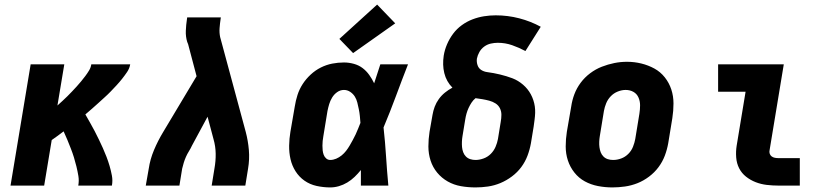

<svg xmlns="http://www.w3.org/2000/svg" viewBox="-20 -811 3640 839"><path d="M26 0 114 -530H261L231 -350Q242 -360 253 -370Q264 -380 274.5 -390.5Q285 -401 295 -411.5Q305 -422 315 -433Q325 -444 334.5 -455.5Q344 -467 353 -479Q362 -491 369.5 -503.5Q377 -516 379 -530H549Q546 -512 535.5 -496.5Q525 -481 513.5 -466.5Q502 -452 489.5 -438.5Q477 -425 464 -411.5Q451 -398 437 -385.5Q423 -373 409.5 -360.5Q396 -348 381.5 -335.5Q367 -323 353 -311Q363 -293 373.5 -275Q384 -257 393.5 -238.5Q403 -220 412 -201.5Q421 -183 429.5 -164Q438 -145 445.5 -125.5Q453 -106 459 -85.5Q465 -65 469 -43.5Q473 -22 469 0H322Q326 -21 322.5 -42Q319 -63 314 -83.5Q309 -104 303 -123.5Q297 -143 289.5 -162Q282 -181 274.5 -199.5Q267 -218 258 -237Q245 -227 232 -217.5Q219 -208 206 -199L173 0Z M617 0 630 -74Q636 -115 653 -155.5Q670 -196 693 -234L839 -478L802 -618Q801 -621 800 -623Q799 -625 798 -628Q798 -628 798 -628Q798 -628 798 -628Q798 -628 798 -628Q798 -628 798 -628Q791 -651 792 -676.5Q793 -702 797 -728L798 -735H945L944 -728Q941 -708 939.5 -688Q938 -668 942 -649L1054 -234Q1064 -196 1067.5 -155.5Q1071 -115 1064 -74L1052 0H905L917 -74Q923 -107 922.5 -139.5Q922 -172 913 -203L887 -301L819 -175Q813 -162 805.5 -150Q798 -138 792.5 -125.5Q787 -113 783 -100Q779 -87 776 -74L764 0Z M1423 8Q1393 8 1363.5 1.5Q1334 -5 1310.5 -21.5Q1287 -38 1271.5 -62.5Q1256 -87 1249.5 -115.5Q1243 -144 1243.5 -174.5Q1244 -205 1249 -235L1268 -345Q1272 -371 1280 -396Q1288 -421 1302.5 -443.5Q1317 -466 1337.5 -485Q1358 -504 1382 -516Q1406 -528 1431.5 -533Q1457 -538 1483 -538Q1505 -538 1526.5 -532Q1548 -526 1564.5 -513.5Q1581 -501 1593.5 -483.5Q1606 -466 1615 -447Q1622 -468 1628.5 -488.5Q1635 -509 1642 -530H1763Q1736 -461 1710.5 -392Q1685 -323 1656 -254Q1663 -191 1667 -127.5Q1671 -64 1677 0H1557Q1557 -17 1557 -34Q1557 -51 1557 -68Q1544 -52 1529.5 -38Q1515 -24 1497.5 -13.5Q1480 -3 1461 2.5Q1442 8 1423 8ZM1423 -112Q1436 -112 1449 -117.5Q1462 -123 1473 -132Q1484 -141 1492.5 -152Q1501 -163 1508 -175Q1515 -187 1521.5 -199Q1528 -211 1534 -223.5Q1540 -236 1545 -249Q1550 -262 1555 -274Q1554 -289 1552.5 -304Q1551 -319 1548 -333.5Q1545 -348 1541.5 -362.5Q1538 -377 1530.5 -389Q1523 -401 1510.5 -409.5Q1498 -418 1483 -418Q1467 -418 1453.5 -408.5Q1440 -399 1431.5 -385Q1423 -371 1418.5 -356Q1414 -341 1411 -326L1393 -216Q1391 -205 1390 -195Q1389 -185 1389 -174.5Q1389 -164 1390 -154Q1391 -144 1394.5 -134.5Q1398 -125 1405.5 -118.5Q1413 -112 1423 -112ZM1523 -579 1463 -641 1628 -791 1707 -709Z M2058 8Q2025 8 1994 2.5Q1963 -3 1936.5 -18Q1910 -33 1890.5 -56.5Q1871 -80 1861.5 -109.5Q1852 -139 1852 -171Q1852 -203 1857 -235L1870 -309Q1873 -327 1879.5 -344.5Q1886 -362 1897.5 -378Q1909 -394 1924.5 -406.5Q1940 -419 1957 -428Q1944 -441 1935 -457Q1926 -473 1921.5 -491.5Q1917 -510 1916.5 -529Q1916 -548 1919 -568Q1923 -593 1933.5 -617.5Q1944 -642 1960 -663.5Q1976 -685 1998 -701Q2020 -717 2045 -726.5Q2070 -736 2095.5 -740Q2121 -744 2146 -744Q2199 -744 2249 -731Q2299 -718 2343 -694L2276 -588Q2248 -603 2218 -613.5Q2188 -624 2155 -624Q2140 -624 2124.5 -620.5Q2109 -617 2096 -607.5Q2083 -598 2075 -584Q2067 -570 2064 -555Q2062 -541 2066.5 -527Q2071 -513 2082.5 -505.5Q2094 -498 2108.5 -496Q2123 -494 2137 -491.5Q2151 -489 2165 -485.5Q2179 -482 2192.5 -478Q2206 -474 2219 -469Q2232 -464 2243.5 -457Q2255 -450 2265.5 -441Q2276 -432 2284.5 -421.5Q2293 -411 2299.5 -399Q2306 -387 2310.5 -373.5Q2315 -360 2317 -346Q2319 -332 2318.5 -317.5Q2318 -303 2316 -288Q2314 -273 2312 -258L2300 -185Q2295 -157 2285 -130.5Q2275 -104 2258 -81Q2241 -58 2217 -40Q2193 -22 2166.5 -11Q2140 0 2112.5 4Q2085 8 2058 8ZM2058 -112Q2075 -112 2093 -118.5Q2111 -125 2124.5 -138.5Q2138 -152 2145.5 -169.5Q2153 -187 2156 -204L2168 -278Q2171 -294 2171 -309.5Q2171 -325 2164.5 -338Q2158 -351 2145.5 -359Q2133 -367 2118 -371Q2103 -375 2088 -377.5Q2073 -380 2058 -382Q2048 -374 2040.5 -362.5Q2033 -351 2027.5 -339Q2022 -327 2018.5 -314.5Q2015 -302 2013 -289L2001 -216Q1999 -204 1998.5 -192Q1998 -180 1999 -168.5Q2000 -157 2004 -146Q2008 -135 2016 -127Q2024 -119 2035 -115.5Q2046 -112 2058 -112Z M2656 8Q2624 8 2593 2Q2562 -4 2535.5 -18.5Q2509 -33 2490 -57Q2471 -81 2461.5 -110Q2452 -139 2452 -171Q2452 -203 2457 -235L2476 -345Q2480 -373 2490 -399.5Q2500 -426 2517.5 -449.5Q2535 -473 2559 -491Q2583 -509 2610 -519.5Q2637 -530 2664.5 -535.5Q2692 -541 2720 -541Q2752 -541 2782.5 -533.5Q2813 -526 2839.5 -511.5Q2866 -497 2885 -473Q2904 -449 2913.5 -420Q2923 -391 2923 -359Q2923 -327 2918 -295L2900 -185Q2895 -157 2885 -130.5Q2875 -104 2857.5 -80.5Q2840 -57 2816 -39Q2792 -21 2765.5 -10.5Q2739 0 2711 4Q2683 8 2656 8ZM2659 -112Q2677 -112 2694.5 -118.5Q2712 -125 2725.5 -138.5Q2739 -152 2746 -169.5Q2753 -187 2756 -204L2774 -314Q2777 -333 2777 -351Q2777 -369 2770 -385Q2763 -401 2748 -409.5Q2733 -418 2714 -418Q2697 -418 2679.5 -411Q2662 -404 2649 -390.5Q2636 -377 2629 -360Q2622 -343 2619 -326L2601 -216Q2599 -204 2598.5 -191.5Q2598 -179 2599.5 -167.5Q2601 -156 2605 -145.5Q2609 -135 2617 -127Q2625 -119 2636 -115.5Q2647 -112 2659 -112Z M3382 0Q3356 0 3330.5 -3Q3305 -6 3282 -15Q3259 -24 3240 -39Q3221 -54 3210 -75.5Q3199 -97 3197 -123Q3195 -149 3199 -174L3238 -410H3118V-530H3405L3343 -155Q3341 -147 3343.5 -139.5Q3346 -132 3352 -127.5Q3358 -123 3366 -121.5Q3374 -120 3382 -120H3475V0Z"/></svg>

Font: Iosevka Curly Slab HvEx
Style: Italic
Weight: 900
Width: 7
Italic angle: -9°
Monospace: yes
Designer: Belleve Invis
Foundry: Belleve Invis
Version: Version 11.1.0; ttfautohint (v1.8.3)